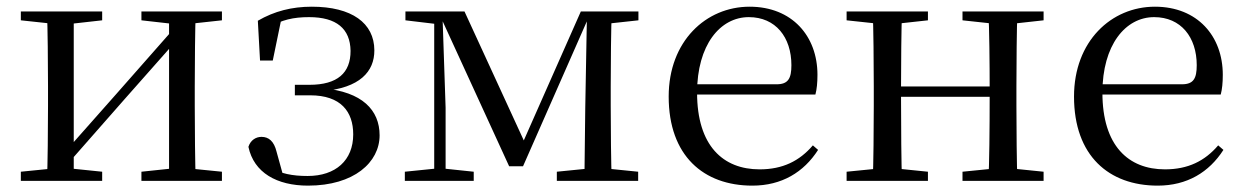

<svg xmlns="http://www.w3.org/2000/svg" viewBox="-20 -551 3791 585"><path d="M43.5 0H291.3V-27.8L186.3 -38.6H151.7L43.5 -27.8ZM410.9 0H656.2V-27.8L548 -38.6H513.6L410.9 -27.8ZM123.1 0H204.7V-516H123.1C125.3 -467.4 126.3 -355.1 126.3 -288.3V-228.5C126.3 -160.1 125.3 -48.6 123.1 0ZM182.1 -46.9 360.1 -249.4 538.4 -451H549.7L516 -470.9L335.2 -265.6L158.3 -65.8H146.9ZM495.1 0H576.4C574.4 -48.6 573.4 -160.1 573.4 -228.5V-288.3C573.4 -355.1 574.4 -467.4 576.4 -516H495.1ZM43.5 -489.1 152.7 -477.4H187.1L291.3 -489.1V-516H43.5ZM410.9 -489.1 514.4 -477.4H548.8L656.2 -489.1V-516H410.9Z M918.6 14.6C1058.6 14.6 1136.6 -56.5 1136.6 -138.7C1136.6 -215.5 1083.7 -271.5 963.6 -282L961.8 -273.2C1076.8 -282.7 1120.9 -333.4 1120.6 -397.7C1120.4 -480.8 1051.8 -530.6 930 -530.6C869.5 -530.6 815.9 -517 765.6 -487.8L772.3 -366.5H811.1L838 -497.1L798 -466.1C837.4 -491 874.9 -498.8 921.8 -498.8C1005.3 -498.8 1047.1 -463.4 1048.1 -396.1C1048.3 -329 1008.5 -292.6 922.6 -292.6H878.4V-260.6H925C1018.8 -260.6 1056.2 -210.6 1056.2 -141.5C1056.2 -62.5 1002.6 -14.8 917.3 -14.8C870.7 -14.8 836.7 -21.6 796.8 -42.1L845.1 -7.5L822.6 -88.9C814.9 -120.6 798.8 -134 776.8 -134C759.7 -134 743.4 -124.1 736.9 -103.6C753.6 -24.8 823.5 14.6 918.6 14.6Z M1531.3 -44.4H1573.6L1774.5 -500.6H1781.3V-516H1749.7L1566.3 -101.4H1585.9L1395.3 -516H1316.6V-500.2H1322.3ZM1760.6 0H1844C1841.8 -48.6 1840.8 -160.1 1840.8 -228.5V-288.3C1840.8 -355.1 1841.8 -467.4 1844 -516H1768.5L1763.2 -221.5ZM1213.5 0H1423.4V-27.8L1328.3 -37.8H1312.2L1213.5 -27.8ZM1676.6 0H1924.4V-27.8L1817 -38.6H1784.8L1676.6 -27.8ZM1215.3 -489.1 1313.3 -477.4H1325.1V-516H1215.3ZM1303 0H1337.7V-222.7L1327.8 -516H1303ZM1798.5 -477.4H1817.8L1925.2 -489.1V-516H1798.5Z M2272.3 14.6C2362 14.6 2429 -26.3 2472.6 -94.3L2456.7 -108.1C2415.8 -60.3 2364.7 -35 2294.5 -35C2183.4 -35 2103.9 -106.4 2103.9 -268.7C2103.9 -413.6 2173.8 -498.8 2261.6 -498.8C2343.3 -498.8 2391.3 -437.4 2391.3 -352.3C2391.3 -311.7 2381.3 -294.2 2346.3 -294.2H2055.6V-262.9H2464.4C2468.7 -278.8 2470.7 -298.9 2470.7 -323.2C2470.7 -440.7 2393.6 -530.6 2263.9 -530.6C2131.1 -530.6 2017.4 -425.5 2017.4 -256.8C2017.4 -76.2 2123.8 14.6 2272.3 14.6Z M2639.1 0H2728.3C2726.3 -48.6 2725.3 -160.1 2725.3 -260.2V-279.8C2725.3 -355.1 2726.3 -467.4 2728.3 -516H2639.1C2641.3 -467.4 2642.3 -355.1 2642.3 -288.3V-228.5C2642.3 -160.1 2641.3 -48.6 2639.1 0ZM2991.4 0H3079.9C3077.9 -48.6 3076.9 -160.1 3076.9 -228.5V-288.3C3076.9 -355.1 3077.9 -467.4 3079.9 -516H2991.4C2994.4 -467.4 2995.4 -355.1 2995.4 -279.8V-260.2C2995.4 -160.1 2994.4 -48.6 2991.4 0ZM2559.5 0H2807.3V-27.8L2700.7 -38.6H2668.7L2559.5 -27.8ZM2559.5 -489.1 2668.7 -477.4H2700.7L2807.3 -489.1V-516H2559.5ZM2912.6 0H3159.7V-27.8L3053.8 -38.6H3020.8L2912.6 -27.8ZM2912.6 -489.1 3020.8 -477.4H3053.8L3159.7 -489.1V-516H2912.6ZM2683 -256H3035.9V-287.5H2683Z M3507.3 14.6C3597 14.6 3664 -26.3 3707.6 -94.3L3691.7 -108.1C3650.8 -60.3 3599.7 -35 3529.5 -35C3418.4 -35 3338.9 -106.4 3338.9 -268.7C3338.9 -413.6 3408.8 -498.8 3496.6 -498.8C3578.3 -498.8 3626.3 -437.4 3626.3 -352.3C3626.3 -311.7 3616.3 -294.2 3581.3 -294.2H3290.6V-262.9H3699.4C3703.7 -278.8 3705.7 -298.9 3705.7 -323.2C3705.7 -440.7 3628.6 -530.6 3498.9 -530.6C3366.1 -530.6 3252.4 -425.5 3252.4 -256.8C3252.4 -76.2 3358.8 14.6 3507.3 14.6Z"/></svg>

Font: Source Han Serif CN VF
Style: Regular
Weight: 250
Designer: Ryoko NISHIZUKA 西塚涼子 (kana & ideographs); Frank Grießhammer (Latin, Greek & Cyrillic); Wenlong ZHANG 张文龙 (bopomofo); San
Foundry: Adobe
Version: Version 2.002;hotconv 1.1.0;makeotfexe 2.6.0